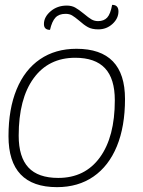

<svg xmlns="http://www.w3.org/2000/svg" viewBox="-20 -761 588 791"><path d="M15 -200Q15 -312 48.5 -393Q82 -474 145 -517Q208 -560 295 -560Q495 -560 495 -353Q495 -240 461.5 -158.5Q428 -77 365 -33.5Q302 10 215 10Q15 10 15 -200ZM453 -348Q453 -437 412.5 -480Q372 -523 290 -523Q180 -523 118.5 -438.5Q57 -354 57 -202Q57 -114 97 -71Q137 -28 220 -28Q330 -28 391.5 -112.5Q453 -197 453 -348ZM161 -662Q161 -691 188.5 -714.5Q216 -738 255 -738Q275 -738 289.5 -730Q304 -722 326 -704Q345 -688 357 -681Q369 -674 384 -674Q408 -674 421.5 -688.5Q435 -703 442 -741Q468 -741 468 -714Q468 -685 443.5 -662.5Q419 -640 385 -640Q359 -640 342.5 -649Q326 -658 306 -676Q288 -691 277 -697.5Q266 -704 250 -704Q223 -704 208.5 -688.5Q194 -673 186 -638Q161 -638 161 -662Z"/></svg>

Font: Krub ExtraLight
Style: Italic
Weight: 275
Italic angle: -8°
Designer: Ekaluck Peanpanawate
Foundry: Cadson Demak Co.,Ltd.
Version: Version 1.000; ttfautohint (v1.6)